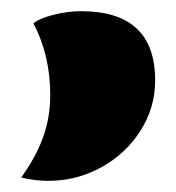

<svg xmlns="http://www.w3.org/2000/svg" viewBox="-20 -181 316 344"><path d="M258 -37Q258 12 231.5 53.5Q205 95 161 119Q117 143 67 143Q41 143 18 137Q44 101 57 65.5Q70 30 70 -11Q70 -82 40 -139Q50 -148 76 -154.5Q102 -161 125 -161Q258 -161 258 -37Z"/></svg>

Font: Sansita Black
Style: Regular
Weight: 900
Designer: Pablo Cosgaya
Foundry: Omnibus-Type
Version: Version 1.006; ttfautohint (v1.5)